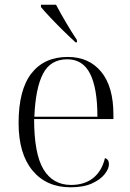

<svg xmlns="http://www.w3.org/2000/svg" viewBox="-20 -786 554 816"><path d="M280 10Q177 10 118 -61.5Q59 -133 59 -263Q59 -404 113.5 -474Q168 -544 268 -544Q358 -544 410 -481Q462 -418 462 -299V-280H125Q125 -132 165 -66Q205 0 282 0Q339 0 376 -29.5Q413 -59 426 -114Q443 -109 443 -88Q443 -69 425 -46Q407 -23 371 -6.5Q335 10 280 10ZM394 -290Q394 -411 363 -472.5Q332 -534 266 -534Q195 -534 163 -473Q131 -412 126 -290ZM301 -606Q278 -627 249 -655.5Q220 -684 194 -711.5Q168 -739 154 -756V-766H218Q236 -732 261 -689.5Q286 -647 307 -616V-606Z"/></svg>

Font: Noto Serif Display Light
Style: Regular
Weight: 300
Designer: Monotype Design Team
Foundry: Monotype Imaging Inc.
Version: Version 2.009